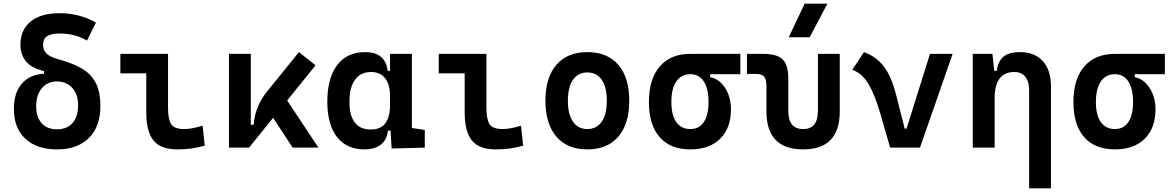

<svg xmlns="http://www.w3.org/2000/svg" viewBox="-20 -815 6485 1060"><path d="M294.9 9.8Q182.6 9.8 119.6 -49.3Q56.6 -108.4 56.6 -213.9Q56.6 -301.8 99.9 -352.5Q143.1 -403.3 222.7 -408.2V-422.9Q151.9 -439.5 122.3 -477.5Q92.8 -515.6 92.8 -566.9Q92.8 -650.9 149.4 -696.5Q206.1 -742.2 309.6 -742.2Q419.9 -742.2 509.8 -689.9L460 -590.8Q396 -629.9 309.6 -629.9Q261.2 -629.9 239.5 -615Q217.8 -600.1 217.8 -566.9Q217.8 -538.6 236.3 -519.8Q254.9 -501 300.8 -488.3Q375.5 -468.3 427.5 -439.2Q479.5 -410.2 506.8 -360.6Q534.2 -311 534.2 -228.5Q534.2 -116.2 470.9 -53.2Q407.7 9.8 294.9 9.8ZM294.9 -101.1Q350.1 -101.1 380.6 -136Q411.1 -170.9 411.1 -233.4Q411.1 -294.9 378.9 -330.1Q346.7 -365.2 293.5 -365.2Q242.2 -365.2 210.9 -327.9Q179.7 -290.5 179.7 -228.5Q179.7 -168.5 210 -134.8Q240.2 -101.1 294.9 -101.1Z M959 9.8Q867.7 9.8 827.6 -39.1Q787.6 -87.9 787.6 -195.3V-410.2H644.5V-517.6H907.7V-219.7Q907.7 -158.2 924.3 -130.4Q940.9 -102.5 998 -102.5Q1038.1 -102.5 1098.6 -121.1L1110.4 -10.7Q1071.8 0 1035.9 4.9Q1000 9.8 959 9.8Z M1244.1 0V-517.6H1364.7V-126.5H1380.4Q1387.7 -229 1458 -314.5L1630.4 -527.3L1722.2 -454.6L1565.4 -260.3L1738.3 0H1595.7L1487.8 -164.6L1355 0Z M1992.2 9.8Q1894.5 9.8 1840.8 -58.3Q1787.1 -126.5 1787.1 -253.9Q1787.1 -384.3 1841.6 -455.8Q1896 -527.3 1995.6 -527.3Q2108.4 -527.3 2120.1 -423.8H2133.3V-517.6H2253.9V-108.4L2325.2 -97.7V0L2142.1 4.9L2136.2 -93.8H2121.1Q2116.2 -42 2081.8 -16.1Q2047.4 9.8 1992.2 9.8ZM2133.3 -235.4V-282.2Q2133.3 -348.1 2106.4 -382.8Q2079.6 -417.5 2027.8 -417.5Q1971.2 -417.5 1940.2 -375Q1909.2 -332.5 1909.2 -253.9Q1909.2 -100.1 2026.9 -100.1Q2082 -100.1 2107.7 -134.8Q2133.3 -169.4 2133.3 -235.4Z M2716.8 9.8Q2625.5 9.8 2585.4 -39.1Q2545.4 -87.9 2545.4 -195.3V-410.2H2402.3V-517.6H2665.5V-219.7Q2665.5 -158.2 2682.1 -130.4Q2698.7 -102.5 2755.9 -102.5Q2795.9 -102.5 2856.4 -121.1L2868.2 -10.7Q2829.6 0 2793.7 4.9Q2757.8 9.8 2716.8 9.8Z M3222.7 9.8Q3112.3 9.8 3051.8 -60.5Q2991.2 -130.9 2991.2 -258.8Q2991.2 -387.2 3051.8 -457.3Q3112.3 -527.3 3222.7 -527.3Q3333 -527.3 3393.6 -457.3Q3454.1 -387.2 3454.1 -258.8Q3454.1 -130.9 3393.6 -60.5Q3333 9.8 3222.7 9.8ZM3222.7 -102.5Q3273.9 -102.5 3302 -143.3Q3330.1 -184.1 3330.1 -258.8Q3330.1 -334 3302 -374.5Q3273.9 -415 3222.7 -415Q3171.4 -415 3143.3 -374.5Q3115.2 -334 3115.2 -258.8Q3115.2 -184.1 3143.3 -143.3Q3171.4 -102.5 3222.7 -102.5Z M3791.5 9.8Q3681.2 9.8 3621.8 -57.9Q3562.5 -125.5 3562.5 -252Q3562.5 -378.9 3622.6 -448.2Q3682.6 -517.6 3791.5 -517.6H4067.4V-405.3H3900.9V-388.7Q3933.6 -383.3 3959.5 -358.4Q3985.4 -333.5 4000.5 -295.7Q4015.6 -257.8 4015.6 -212.4Q4015.6 -107.9 3956.1 -49.1Q3896.5 9.8 3791.5 9.8ZM3791.5 -102.5Q3839.8 -102.5 3865.7 -141.1Q3891.6 -179.7 3891.6 -252Q3891.6 -325.7 3865.5 -365.5Q3839.4 -405.3 3791.5 -405.3Q3741.2 -405.3 3713.9 -365.5Q3686.5 -325.7 3686.5 -252Q3686.5 -179.7 3713.6 -141.1Q3740.7 -102.5 3791.5 -102.5Z M4414.1 9.8Q4211.4 9.8 4211.4 -200.2V-338.4Q4211.4 -376 4199.2 -391.4Q4187 -406.7 4156.7 -406.7H4104V-517.6H4193.4Q4270 -517.6 4301 -487.1Q4332 -456.5 4332 -380.9V-202.6Q4332 -102.5 4414.1 -102.5Q4495.6 -102.5 4495.6 -202.6V-517.6H4616.2V-200.2Q4616.2 9.8 4414.1 9.8ZM4334.5 -609.4 4422.4 -794.9H4547.9L4450.2 -609.4Z M4894.5 0 4839.4 -190.4Q4809.6 -292.5 4774.7 -351.3Q4739.7 -410.2 4685.5 -429.7L4750 -527.3Q4818.4 -502 4859.9 -447.5Q4901.4 -393.1 4928.2 -288.1L4974.6 -105H4984.9L5114.3 -517.6H5239.3L5059.1 0Z M5661.6 224.6V-317.4Q5661.6 -365.2 5640.4 -391.4Q5619.1 -417.5 5580.1 -417.5Q5471.2 -417.5 5471.2 -271.5V0H5350.6V-517.6H5459L5469.2 -423.8H5482.9Q5489.3 -476.1 5519.5 -501.7Q5549.8 -527.3 5610.4 -527.3Q5692.4 -527.3 5737.3 -477.5Q5782.2 -427.7 5782.2 -336.9V224.6Z M6135.3 9.8Q6024.9 9.8 5965.6 -57.9Q5906.2 -125.5 5906.2 -252Q5906.2 -378.9 5966.3 -448.2Q6026.4 -517.6 6135.3 -517.6H6411.1V-405.3H6244.6V-388.7Q6277.3 -383.3 6303.2 -358.4Q6329.1 -333.5 6344.2 -295.7Q6359.4 -257.8 6359.4 -212.4Q6359.4 -107.9 6299.8 -49.1Q6240.2 9.8 6135.3 9.8ZM6135.3 -102.5Q6183.6 -102.5 6209.5 -141.1Q6235.4 -179.7 6235.4 -252Q6235.4 -325.7 6209.2 -365.5Q6183.1 -405.3 6135.3 -405.3Q6085 -405.3 6057.6 -365.5Q6030.3 -325.7 6030.3 -252Q6030.3 -179.7 6057.4 -141.1Q6084.5 -102.5 6135.3 -102.5Z"/></svg>

Font: Cascadia Code SemiBold
Style: Regular
Weight: 600
Monospace: yes
Designer: Aaron Bell
Foundry: Saja Typeworks
Version: Version 2404.023; ttfautohint (v1.8.4)